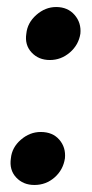

<svg xmlns="http://www.w3.org/2000/svg" viewBox="-20 -520 261 547"><path d="M11 -69Q14 -100 39.5 -122Q65 -144 96 -144Q130 -144 149 -122Q168 -100 165 -69Q160 -36 135.5 -14.5Q111 7 78 7Q46 7 26 -14.5Q6 -36 11 -69ZM55 -424Q58 -455 83.5 -477.5Q109 -500 140 -500Q173 -500 192.5 -477.5Q212 -455 209 -424Q204 -392 179 -370.5Q154 -349 122 -349Q90 -349 70 -370.5Q50 -392 55 -424Z"/></svg>

Font: Aleo
Style: Bold Italic
Weight: 700
Italic angle: -7°
Version: Version 2.001;gftools[0.9.29]